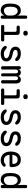

<svg xmlns="http://www.w3.org/2000/svg" viewBox="2296 -3094 807 5440"><g transform="rotate(90 2700.0 -373.5)"><path d="M465 10Q442 10 431 -1.5Q420 -13 420 -36V-100Q411 -75 397.5 -55Q384 -35 366 -20.5Q348 -6 325 2Q302 10 273 10Q212 10 174 -14Q136 -38 115 -76.5Q94 -115 87 -162.5Q80 -210 80 -256Q80 -310 88 -364.5Q96 -419 118 -462.5Q140 -506 180 -533Q220 -560 283 -560Q338 -560 374.5 -530.5Q411 -501 420 -456V-695Q420 -718 431 -729Q442 -740 465 -740Q488 -740 499 -729Q510 -718 510 -695V-36Q510 -13 499 -1.5Q488 10 465 10ZM282 -80Q309 -80 334 -91Q359 -102 378 -119.5Q397 -137 408.5 -159.5Q420 -182 420 -206V-316Q420 -340 411 -367Q402 -394 386 -417Q370 -440 347.5 -455Q325 -470 298 -470Q255 -470 230 -452Q205 -434 191.5 -404.5Q178 -375 174 -337.5Q170 -300 170 -262Q170 -223 175 -189.5Q180 -156 192.5 -131.5Q205 -107 227 -93.5Q249 -80 282 -80Z M1112 -90Q1132 -90 1143.5 -77.5Q1155 -65 1155 -45Q1155 -25 1143.5 -12.5Q1132 0 1112 0H728Q708 0 696.5 -12.5Q685 -25 685 -45Q685 -65 696.5 -77.5Q708 -90 728 -90H880V-400Q880 -420 870 -430Q860 -440 840 -440H749Q729 -440 717 -452.5Q705 -465 705 -485Q705 -505 717 -517.5Q729 -530 749 -530H890Q931 -530 950.5 -510.5Q970 -491 970 -450V-90ZM920 -629Q887 -629 868 -646Q849 -663 849 -692Q849 -722 868 -739.5Q887 -757 920 -757Q953 -757 972 -739.5Q991 -722 991 -692Q991 -663 972 -646Q953 -629 920 -629Z M1501 10Q1471 10 1443 6Q1415 2 1390.5 -7.5Q1366 -17 1343.5 -32.5Q1321 -48 1301 -71Q1291 -82 1286 -96Q1281 -110 1281 -124Q1281 -146 1293 -154Q1305 -162 1319 -162Q1330 -162 1339 -158Q1348 -154 1359 -144Q1391 -116 1421.5 -98Q1452 -80 1500 -80Q1517 -80 1539.5 -82Q1562 -84 1582 -91.5Q1602 -99 1616 -113Q1630 -127 1630 -150Q1630 -172 1616 -187.5Q1602 -203 1582 -213.5Q1562 -224 1539.5 -230.5Q1517 -237 1500 -240Q1466 -247 1431 -257Q1396 -267 1367.5 -285Q1339 -303 1320.5 -332Q1302 -361 1302 -406Q1302 -448 1318 -477Q1334 -506 1361 -524.5Q1388 -543 1424 -551.5Q1460 -560 1500 -560Q1565 -560 1618 -538.5Q1671 -517 1697 -475Q1704 -464 1706.5 -455Q1709 -446 1709 -439Q1709 -423 1699 -411Q1689 -399 1669 -399Q1660 -399 1648 -402.5Q1636 -406 1625 -417Q1601 -441 1573.5 -455.5Q1546 -470 1500 -470Q1478 -470 1458.5 -466.5Q1439 -463 1424 -455Q1409 -447 1400.5 -435.5Q1392 -424 1392 -407Q1392 -387 1402.5 -373.5Q1413 -360 1429.5 -352Q1446 -344 1465 -339Q1484 -334 1500 -331Q1538 -323 1577 -311.5Q1616 -300 1648 -280Q1680 -260 1700 -228.5Q1720 -197 1720 -149Q1720 -105 1702 -74.5Q1684 -44 1654 -25.5Q1624 -7 1584.5 1.5Q1545 10 1501 10Z M1903 0Q1883 0 1869 -10Q1855 -20 1855 -42V-520Q1855 -539 1868 -549.5Q1881 -560 1900 -560Q1920 -560 1932.5 -549.5Q1945 -539 1945 -520V-485Q1956 -520 1975 -540Q1994 -560 2035 -560Q2078 -560 2102.5 -537.5Q2127 -515 2132 -485Q2140 -517 2165 -538.5Q2190 -560 2235 -560Q2266 -560 2287 -549Q2308 -538 2321 -518.5Q2334 -499 2339.5 -473.5Q2345 -448 2345 -418V-42Q2345 -20 2331.5 -10Q2318 0 2298 0Q2278 0 2264.5 -10Q2251 -20 2251 -42V-409Q2251 -436 2239.5 -458.5Q2228 -481 2196 -481Q2165 -481 2153.5 -459Q2142 -437 2142 -410V-37Q2142 -17 2130 -8.5Q2118 0 2100 0Q2082 0 2070 -8.5Q2058 -17 2058 -37V-409Q2058 -435 2047 -458Q2036 -481 2004 -481Q1973 -481 1961 -459.5Q1949 -438 1949 -410V-42Q1949 -20 1936 -10Q1923 0 1903 0Z M2912 -90Q2932 -90 2943.5 -77.5Q2955 -65 2955 -45Q2955 -25 2943.5 -12.5Q2932 0 2912 0H2528Q2508 0 2496.5 -12.5Q2485 -25 2485 -45Q2485 -65 2496.5 -77.5Q2508 -90 2528 -90H2680V-400Q2680 -420 2670 -430Q2660 -440 2640 -440H2549Q2529 -440 2517 -452.5Q2505 -465 2505 -485Q2505 -505 2517 -517.5Q2529 -530 2549 -530H2690Q2731 -530 2750.5 -510.5Q2770 -491 2770 -450V-90ZM2720 -629Q2687 -629 2668 -646Q2649 -663 2649 -692Q2649 -722 2668 -739.5Q2687 -757 2720 -757Q2753 -757 2772 -739.5Q2791 -722 2791 -692Q2791 -663 2772 -646Q2753 -629 2720 -629Z M3301 10Q3271 10 3243 6Q3215 2 3190.5 -7.5Q3166 -17 3143.5 -32.5Q3121 -48 3101 -71Q3091 -82 3086 -96Q3081 -110 3081 -124Q3081 -146 3093 -154Q3105 -162 3119 -162Q3130 -162 3139 -158Q3148 -154 3159 -144Q3191 -116 3221.5 -98Q3252 -80 3300 -80Q3317 -80 3339.5 -82Q3362 -84 3382 -91.5Q3402 -99 3416 -113Q3430 -127 3430 -150Q3430 -172 3416 -187.5Q3402 -203 3382 -213.5Q3362 -224 3339.5 -230.5Q3317 -237 3300 -240Q3266 -247 3231 -257Q3196 -267 3167.5 -285Q3139 -303 3120.5 -332Q3102 -361 3102 -406Q3102 -448 3118 -477Q3134 -506 3161 -524.5Q3188 -543 3224 -551.5Q3260 -560 3300 -560Q3365 -560 3418 -538.5Q3471 -517 3497 -475Q3504 -464 3506.5 -455Q3509 -446 3509 -439Q3509 -423 3499 -411Q3489 -399 3469 -399Q3460 -399 3448 -402.5Q3436 -406 3425 -417Q3401 -441 3373.5 -455.5Q3346 -470 3300 -470Q3278 -470 3258.5 -466.5Q3239 -463 3224 -455Q3209 -447 3200.5 -435.5Q3192 -424 3192 -407Q3192 -387 3202.5 -373.5Q3213 -360 3229.5 -352Q3246 -344 3265 -339Q3284 -334 3300 -331Q3338 -323 3377 -311.5Q3416 -300 3448 -280Q3480 -260 3500 -228.5Q3520 -197 3520 -149Q3520 -105 3502 -74.5Q3484 -44 3454 -25.5Q3424 -7 3384.5 1.5Q3345 10 3301 10Z M3901 10Q3871 10 3843 6Q3815 2 3790.5 -7.5Q3766 -17 3743.5 -32.5Q3721 -48 3701 -71Q3691 -82 3686 -96Q3681 -110 3681 -124Q3681 -146 3693 -154Q3705 -162 3719 -162Q3730 -162 3739 -158Q3748 -154 3759 -144Q3791 -116 3821.5 -98Q3852 -80 3900 -80Q3917 -80 3939.5 -82Q3962 -84 3982 -91.5Q4002 -99 4016 -113Q4030 -127 4030 -150Q4030 -172 4016 -187.5Q4002 -203 3982 -213.5Q3962 -224 3939.5 -230.5Q3917 -237 3900 -240Q3866 -247 3831 -257Q3796 -267 3767.5 -285Q3739 -303 3720.5 -332Q3702 -361 3702 -406Q3702 -448 3718 -477Q3734 -506 3761 -524.5Q3788 -543 3824 -551.5Q3860 -560 3900 -560Q3965 -560 4018 -538.5Q4071 -517 4097 -475Q4104 -464 4106.5 -455Q4109 -446 4109 -439Q4109 -423 4099 -411Q4089 -399 4069 -399Q4060 -399 4048 -402.5Q4036 -406 4025 -417Q4001 -441 3973.5 -455.5Q3946 -470 3900 -470Q3878 -470 3858.5 -466.5Q3839 -463 3824 -455Q3809 -447 3800.5 -435.5Q3792 -424 3792 -407Q3792 -387 3802.5 -373.5Q3813 -360 3829.5 -352Q3846 -344 3865 -339Q3884 -334 3900 -331Q3938 -323 3977 -311.5Q4016 -300 4048 -280Q4080 -260 4100 -228.5Q4120 -197 4120 -149Q4120 -105 4102 -74.5Q4084 -44 4054 -25.5Q4024 -7 3984.5 1.5Q3945 10 3901 10Z M4659 -132Q4678 -132 4690.5 -118.5Q4703 -105 4703 -88Q4703 -79 4698.5 -70.5Q4694 -62 4682 -50Q4666 -35 4648 -24Q4630 -13 4609.5 -5Q4589 3 4566.5 6.5Q4544 10 4519 10Q4461 10 4415.5 -9.5Q4370 -29 4338.5 -65.5Q4307 -102 4290 -154.5Q4273 -207 4273 -272Q4273 -329 4285.5 -381.5Q4298 -434 4325.5 -473.5Q4353 -513 4397 -536.5Q4441 -560 4505 -560Q4565 -560 4605 -539.5Q4645 -519 4669.5 -482Q4694 -445 4704.5 -395.5Q4715 -346 4715 -287Q4715 -269 4702 -254.5Q4689 -240 4668 -240H4365Q4369 -200 4382 -169.5Q4395 -139 4415 -119.5Q4435 -100 4461.5 -90Q4488 -80 4520 -80Q4565 -80 4591.5 -94Q4618 -108 4633 -120Q4641 -127 4646 -129.5Q4651 -132 4659 -132ZM4365 -320H4609Q4614 -320 4619.5 -326Q4625 -332 4625 -353Q4625 -374 4617 -395Q4609 -416 4593.5 -432.5Q4578 -449 4555.5 -459.5Q4533 -470 4505 -470Q4474 -470 4449.5 -459Q4425 -448 4407.5 -428Q4390 -408 4379.5 -380.5Q4369 -353 4365 -320Z M5265 10Q5242 10 5231 -1.5Q5220 -13 5220 -36V-100Q5211 -75 5197.5 -55Q5184 -35 5166 -20.5Q5148 -6 5125 2Q5102 10 5073 10Q5012 10 4974 -14Q4936 -38 4915 -76.5Q4894 -115 4887 -162.5Q4880 -210 4880 -256Q4880 -310 4888 -364.5Q4896 -419 4918 -462.5Q4940 -506 4980 -533Q5020 -560 5083 -560Q5138 -560 5174.5 -530.5Q5211 -501 5220 -456V-695Q5220 -718 5231 -729Q5242 -740 5265 -740Q5288 -740 5299 -729Q5310 -718 5310 -695V-36Q5310 -13 5299 -1.5Q5288 10 5265 10ZM5082 -80Q5109 -80 5134 -91Q5159 -102 5178 -119.5Q5197 -137 5208.5 -159.5Q5220 -182 5220 -206V-316Q5220 -340 5211 -367Q5202 -394 5186 -417Q5170 -440 5147.5 -455Q5125 -470 5098 -470Q5055 -470 5030 -452Q5005 -434 4991.5 -404.5Q4978 -375 4974 -337.5Q4970 -300 4970 -262Q4970 -223 4975 -189.5Q4980 -156 4992.5 -131.5Q5005 -107 5027 -93.5Q5049 -80 5082 -80Z"/></g></svg>

Font: Maple Mono NF CN
Style: Regular
Weight: 400
Monospace: yes
Designer: subframe7536
Version: Version 7.000